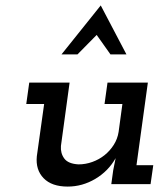

<svg xmlns="http://www.w3.org/2000/svg" viewBox="-20 -680 610 709"><path d="M391 0H536L546 -70H484L526 -375H377L366 -296H432L418 -193Q414 -167 400 -145Q386 -123 366 -107Q346 -91 321 -82Q296 -73 270 -73Q232 -75 217.5 -94.5Q203 -114 205 -141L237 -375H88L77 -296H143L116 -103Q111 -53 141 -22Q171 9 230 9Q284 9 332 -19.5Q380 -48 407 -96L398 -51ZM352 -660Q316 -615 279.5 -569.5Q243 -524 207 -479H266Q283 -497 301.5 -515Q320 -533 337 -551Q354 -527 362.5 -515Q371 -503 388 -479H447Q423 -524 399.5 -569.5Q376 -615 352 -660Z"/></svg>

Font: Josefin Slab Thin
Style: Italic
Weight: 100
Italic angle: -12°
Designer: Santiago Orozco
Foundry: Typemade
Version: Version 2.000